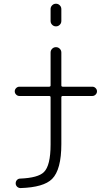

<svg xmlns="http://www.w3.org/2000/svg" viewBox="-20 -793 583 1010"><path d="M246.1 -682.6V-745.1Q246.1 -756.8 254.4 -765.1Q262.7 -773.4 274.4 -773.4Q286.1 -773.4 294.4 -765.1Q302.7 -756.8 302.7 -745.1V-682.6Q302.7 -670.9 294.4 -662.6Q286.1 -654.3 274.4 -654.3Q262.7 -654.3 254.4 -662.6Q246.1 -670.9 246.1 -682.6ZM82 -288.1Q72.3 -288.1 64.9 -295.4Q57.6 -302.7 57.6 -312.5Q57.6 -322.3 64.9 -329.6Q72.3 -336.9 82 -336.9H238.3Q246.1 -336.9 246.1 -343.8V-516.6Q246.1 -528.3 254.4 -536.6Q262.7 -544.9 274.4 -544.9Q286.1 -544.9 294.4 -536.6Q302.7 -528.3 302.7 -516.6V-343.8Q302.7 -336.9 310.5 -336.9H465.8Q475.6 -336.9 482.9 -329.6Q490.2 -322.3 490.2 -312.5Q490.2 -302.7 482.9 -295.4Q475.6 -288.1 465.8 -288.1H310.5Q302.7 -288.1 302.7 -281.2V-35.2Q302.7 99.6 253.9 148.4Q210 192.4 88.9 196.3Q87.9 196.3 87.9 196.3Q78.1 196.3 70.3 189.5Q62.5 181.6 62.5 171.9Q62.5 161.1 69.3 153.8Q76.2 146.5 85.9 146.5Q180.7 142.6 210.9 112.3Q246.1 78.1 246.1 -33.2V-281.2Q246.1 -288.1 238.3 -288.1Z"/></svg>

Font: Gen Jyuu Gothic Light
Style: Regular
Weight: 200
Designer: [Source Han Sans]
Ryoko NISHIZUKA  (kana & ideographs); Paul D. Hunt (Latin, Greek & Cyrillic); Wenlong ZHANG  (bopomofo
Version: Version 1.002.20150607